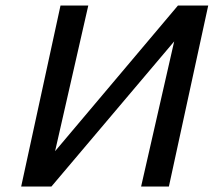

<svg xmlns="http://www.w3.org/2000/svg" viewBox="-20 -678 784 698"><path d="M104 0 115 -51 627 -658H690L678 -604L167 0ZM57 0 200 -658H301L151 0ZM493 0 643 -658H737L594 0Z"/></svg>

Font: Ysabeau Office SemiBold
Style: Italic
Weight: 600
Italic angle: -12°
Designer: Christian Thalmann (Catharsis Fonts)
Version: Version 2.001;gftools[0.9.30]; featfreeze: tnum,lnum,ss02